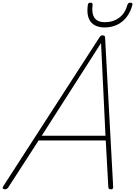

<svg xmlns="http://www.w3.org/2000/svg" viewBox="-58 -1393 1005 1427"><path d="M-21 14Q-32 14 -36.5 8Q-41 2 -33 -10L683 -1118Q688 -1125 692 -1127.5Q696 -1130 705 -1130Q715 -1130 718.5 -1126.5Q722 -1123 723 -1115L783 -5Q783 6 779.5 10Q776 14 766 14Q756 14 751.5 10Q747 6 747 -4L728 -349H229L4 -1Q-2 7 -7.5 10.5Q-13 14 -21 14ZM252 -384H726L693 -1073ZM721 -1189Q648 -1189 615.5 -1232Q583 -1275 595 -1357Q596 -1365 600.5 -1369Q605 -1373 615 -1373Q624 -1373 627.5 -1369Q631 -1365 630 -1357Q622 -1293 644.5 -1260.5Q667 -1228 721 -1228Q783 -1228 827.5 -1261Q872 -1294 889 -1357Q892 -1365 896.5 -1369Q901 -1373 911 -1373Q920 -1373 924 -1369Q928 -1365 926 -1357Q912 -1303 882 -1265Q852 -1227 810.5 -1208Q769 -1189 721 -1189Z"/></svg>

Font: Playwrite CU Thin
Style: Regular
Weight: 250
Designer: Veronika Burian, José Scaglione
Foundry: TypeTogether
Version: Version 1.002